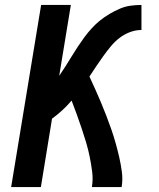

<svg xmlns="http://www.w3.org/2000/svg" viewBox="-20 -755 640 775"><path d="M25 0 146 -735H266L219 -449Q232 -468 244.5 -487.5Q257 -507 269 -527Q281 -547 294 -566.5Q307 -586 320.5 -604.5Q334 -623 350 -640.5Q366 -658 384 -672.5Q402 -687 422.5 -699Q443 -711 464 -720Q485 -729 507 -732Q529 -735 551 -735V-634Q528 -634 505 -625.5Q482 -617 462.5 -602Q443 -587 427 -567.5Q411 -548 396.5 -528Q382 -508 368.5 -487.5Q355 -467 341 -446Q353 -420 365 -393.5Q377 -367 388 -340.5Q399 -314 409.5 -287Q420 -260 429.5 -232.5Q439 -205 447 -176.5Q455 -148 461.5 -119.5Q468 -91 472 -60.5Q476 -30 471 0H351Q356 -31 352 -62Q348 -93 342 -122.5Q336 -152 327.5 -180.5Q319 -209 309.5 -237Q300 -265 290 -293Q280 -321 269 -349Q251 -328 231.5 -310Q212 -292 190 -276L145 0Z"/></svg>

Font: Iosevka Curly Extended Oblique
Style: Bold
Weight: 700
Width: 7
Italic angle: -9°
Monospace: yes
Designer: Belleve Invis
Foundry: Belleve Invis
Version: Version 11.1.0; ttfautohint (v1.8.3)